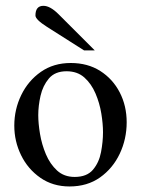

<svg xmlns="http://www.w3.org/2000/svg" viewBox="-20 -636 492 669"><path d="M421.4 -210Q421.4 -151.4 397.2 -100.3Q373 -49.3 328.6 -17.8Q284.2 13.7 222.2 13.7Q164.1 13.7 120.6 -16.6Q77.1 -46.9 53.5 -95.2Q29.8 -143.6 29.8 -198.2Q29.8 -254.9 54 -304.7Q78.1 -354.5 122.3 -385.5Q166.5 -416.5 226.6 -416.5Q285.6 -416.5 329.3 -388.7Q373 -360.8 397.2 -314Q421.4 -267.1 421.4 -210ZM338.9 -175.3Q338.9 -204.6 333 -240.7Q327.1 -276.9 312.7 -310.5Q298.3 -344.2 273.9 -366Q249.5 -387.7 211.9 -387.7Q171.9 -387.7 150.6 -362.8Q129.4 -337.9 121.3 -302.5Q113.3 -267.1 113.3 -234.9Q113.3 -206.1 119.4 -169.4Q125.5 -132.8 139.9 -98.6Q154.3 -64.5 178.7 -42Q203.1 -19.5 240.2 -19.5Q282.7 -19.5 304 -44.7Q325.2 -69.8 332 -106Q338.9 -142.1 338.9 -175.3ZM310.1 -460.4H272.9L143.6 -542.5Q103.5 -567.9 103.5 -582Q103.5 -615.7 131.3 -615.7Q154.8 -615.7 184.1 -586.4Z"/></svg>

Font: Scheherazade New
Style: Regular
Weight: 400
Designer: SIL International
Foundry: SIL International
Version: Version 4.000